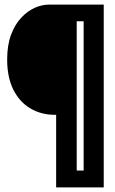

<svg xmlns="http://www.w3.org/2000/svg" viewBox="-20 -680 496 831"><path d="M223 131V-183H218Q158 -183 111 -211Q64 -239 37.5 -292.5Q11 -346 11 -422Q11 -485 28 -530Q45 -575 72.5 -604Q100 -633 131 -646.5Q162 -660 191 -660H429V131ZM312 58H342V-588H312Z"/></svg>

Font: Bricolage Grotesque 96pt Condensed SemiBold
Style: Regular
Weight: 600
Width: 3
Designer: Mathieu Triay
Foundry: Atelier Triay
Version: Version 1.001; ttfautohint (v1.8.4.7-5d5b);gftools[0.9.33.de